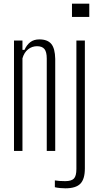

<svg xmlns="http://www.w3.org/2000/svg" viewBox="-20 -820 537 1043"><path d="M56 0V-600H102V-549H113Q125 -576 144.5 -591Q164 -606 194 -606Q238 -606 258.5 -581.5Q279 -557 280 -500V0H234V-502Q234 -538 221.5 -553.5Q209 -569 181 -569Q154 -569 132.5 -552Q111 -535 102 -503V0ZM371 -728V-800H465V-728ZM278 197V160Q289 162 303.5 163Q318 164 334 164Q368 164 381.5 150Q395 136 395 98V-600H441V95Q441 153 416.5 178Q392 203 335 203Q323 203 306.5 201.5Q290 200 278 197Z"/></svg>

Font: Big Shoulders Display Light
Style: Regular
Weight: 300
Designer: Patric King
Foundry: XO Type Co
Version: Version 1.000; ttfautohint (v1.8.2)